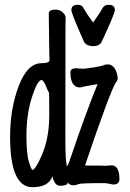

<svg xmlns="http://www.w3.org/2000/svg" viewBox="-20 -755 540 799"><path d="M115 24Q22 24 22 -186Q22 -303 58 -397.5Q94 -492 153 -492Q186 -492 186 -505Q185 -513 183 -699Q183 -715 211 -715Q228 -715 240.5 -704Q253 -693 253 -681Q253 -669 252.5 -643.5Q252 -618 252 -185Q252 -90 257 -72V-64Q263 -64 270 -87Q332 -272 386 -405Q326 -395 314 -391Q273 -391 273 -454Q273 -471 297 -471Q310 -469 331 -469Q335 -469 370 -474.5Q405 -480 410.5 -483.5Q416 -487 433 -487Q458 -482 467 -447Q470 -435 470 -428Q470 -423 464 -414Q444 -392 334 -67Q334 -66 356 -66Q407 -66 418 -65Q425 -65 444 -67Q477 -67 477 -9Q477 13 450 13Q431 8 416 7Q317 7 306 11Q298 16 285 16Q266 16 259 -2L262 6Q260 18 230 18Q207 18 198 -21Q182 24 115 24ZM115 -48Q127 -48 154 -109Q185 -181 185 -276Q185 -371 183.5 -371Q182 -371 176 -385Q162 -422 153 -422Q136 -422 113 -351Q90 -280 90 -189Q90 -114 100.5 -81Q111 -48 115 -48ZM366 -563Q342 -563 330 -580Q277 -699 277 -713Q277 -735 303 -735Q322 -735 327 -722Q343 -694 367 -662V-661L381 -681Q396 -701 407 -722Q415 -735 432 -735Q458 -735 458 -713Q458 -699 404 -583Q396 -563 366 -563Z"/></svg>

Font: LXGW WenKai Mono TC
Style: Bold
Weight: 700
Designer: LXGW / Fontworks Inc.
Foundry: LXGW / Fontworks Inc.
Version: Version 1.330